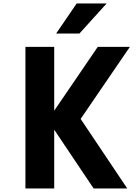

<svg xmlns="http://www.w3.org/2000/svg" viewBox="-20 -1065 790 1085"><path d="M286.3 -800V0H123.7V-800ZM250 -386.3 532.4 -800H713.8L435.7 -393L699.1 0H509.1ZM413.1 -1045.3H582.5L428.8 -875.5H297.2Z"/></svg>

Font: Martian Mono VF sWd Rg
Style: Regular
Weight: 400
Width: 6
Monospace: yes
Designer: Roman Shamin
Foundry: Evil Martians
Version: Version 1.100